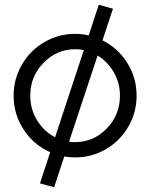

<svg xmlns="http://www.w3.org/2000/svg" viewBox="-20 -660 631 805"><path d="M453.6 -623.5 409.7 -490.7Q474.6 -458.5 513.7 -396.2Q552.7 -334 552.7 -258.8Q552.7 -189 518.3 -129.4Q483.9 -69.8 424.6 -34.9Q365.2 0 294.9 0Q272.9 0 249.5 -3.9L207 125L147.5 108.9L190.4 -22Q121.6 -52.2 79.3 -116.5Q37.1 -180.7 37.1 -258.8Q37.1 -329.1 71.8 -388.9Q106.4 -448.7 166 -483.4Q225.6 -518.1 294.9 -518.1Q322.8 -518.1 352.1 -511.7L394 -640.1ZM210.9 -84.5 331.5 -450.2Q314.9 -453.6 294.9 -453.6Q218.3 -453.6 162.6 -396.7Q106.9 -339.8 106.9 -258.8Q106.9 -202.1 135.5 -155.5Q164.1 -108.9 210.9 -84.5ZM389.2 -427.2 269.5 -65.9Q286.1 -64 294.9 -64Q372.1 -64 427.5 -121.1Q482.9 -178.2 482.9 -258.8Q482.9 -312 457.3 -356.7Q431.6 -401.4 389.2 -427.2Z"/></svg>

Font: LilGrotesk
Style: Regular
Weight: 400
Designer: BSozoo
Foundry: BSozoo
Version: Version 1.004;PS 001.004;hotconv 1.0.70;makeotf.lib2.5.58329